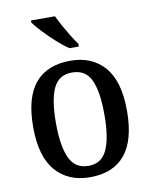

<svg xmlns="http://www.w3.org/2000/svg" viewBox="-86 -831 719 905"><g transform="rotate(-10 273.0 -378.0)"><path d="M272 10Q168 10 108 -59Q48 -128 48 -269Q48 -410 105.5 -478.5Q163 -547 275 -547Q378 -547 437.5 -478.5Q497 -410 497 -269Q497 -128 440 -59Q383 10 272 10ZM274 -44Q337 -44 363 -101.5Q389 -159 389 -269Q389 -380 363 -435.5Q337 -491 273 -491Q209 -491 183 -435.5Q157 -380 157 -269Q157 -159 183.5 -101.5Q210 -44 274 -44ZM281 -606Q254 -624 222.5 -652.5Q191 -681 164 -710Q137 -739 125 -756V-766H240Q250 -744 265 -717Q280 -690 296 -664Q312 -638 326 -619V-606Z"/></g></svg>

Font: Noto Serif Bengali SemiCondensed Medium
Style: Regular
Weight: 500
Width: 4
Designer: Juan Bruce, Universal Thirst, Indian Type Foundry and the Monotype Design Team.
Foundry: Monotype Imaging Inc.
Version: Version 2.003; ttfautohint (v1.8.4.7-5d5b)